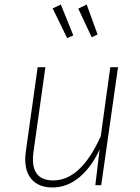

<svg xmlns="http://www.w3.org/2000/svg" viewBox="-20 -816 617 846"><path d="M248 -796 303 -660 276 -648 212 -779ZM362 -796 410 -664 384 -652 325 -778ZM211 10Q146 10 114.5 -32Q83 -74 94 -150L146 -520H180L128 -150Q109 -21 215 -21Q336 -21 424 -216L466 -520H500L426 0H400L419 -158Q385 -82 331 -36Q277 10 211 10Z"/></svg>

Font: Fira Sans UltraLight
Style: Italic
Weight: 200
Italic angle: -8°
Designer: Carrois Corporate & Edenspiekermann AG
Foundry: Carrois Corporate GbR & Edenspiekermann AG
Version: Version 4.203;PS 004.203;hotconv 1.0.88;makeotf.lib2.5.64775